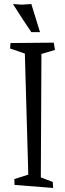

<svg xmlns="http://www.w3.org/2000/svg" viewBox="-20 -920 322 950"><path d="M30 0ZM241 -20 243 10 52 -5 51 -34 120 -56 103 -655 30 -680 32 -707 246 -709 252 -673 185 -653 182 -42ZM135 -761 93 -824 44 -900 88 -897 135 -900 178 -761Z"/></svg>

Font: Underdog
Style: Regular
Weight: 400
Designer: Sergey Steblina
Foundry: Sergey Steblina, Jovanny Lemonad
Version: Version 1.001; ttfautohint (v0.9)